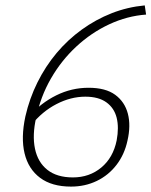

<svg xmlns="http://www.w3.org/2000/svg" viewBox="-20 -685 561 711"><path d="M308 -360Q371 -360 406.5 -334Q442 -308 453.5 -264Q465 -220 452 -164Q441 -113 411.5 -74.5Q382 -36 338.5 -15Q295 6 243 6Q172 6 128.5 -26.5Q85 -59 71 -117Q57 -175 74 -254Q89 -320 118.5 -379.5Q148 -439 189.5 -488.5Q231 -538 283 -575.5Q335 -613 393.5 -636Q452 -659 516 -665L521 -631Q451 -626 384.5 -595Q318 -564 262.5 -512.5Q207 -461 168.5 -394Q130 -327 114 -250Q99 -185 109.5 -134.5Q120 -84 155.5 -56Q191 -28 250 -28Q311 -28 355 -64.5Q399 -101 412 -165Q421 -213 412 -249Q403 -285 374 -306Q345 -327 296 -327Q242 -327 189 -299.5Q136 -272 97 -223L88 -255Q132 -304 188.5 -332Q245 -360 308 -360Z"/></svg>

Font: Ysabeau Infant ExtraLight
Style: Italic
Weight: 250
Italic angle: -12°
Designer: Christian Thalmann (Catharsis Fonts)
Version: Version 2.001;gftools[0.9.30]; featfreeze: ss01,ss02,lnum